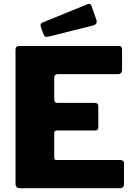

<svg xmlns="http://www.w3.org/2000/svg" viewBox="-20 -982 703 1002"><path d="M61 -721Q61 -742 78 -742H601Q617 -742 617 -723V-619Q617 -595 594 -595H284Q263 -595 263 -577V-464Q263 -445 279 -445H474Q493 -445 493 -427V-316Q493 -310 489.5 -305.5Q486 -301 477 -301H278Q263 -301 263 -287V-160Q263 -147 274 -147H607Q627 -147 627 -130V-20Q627 -12 622 -6Q617 0 606 0H85Q61 0 61 -23V-721ZM458 -950 483 -879Q490 -856 466 -849L234 -791Q222 -788 216.5 -791Q211 -794 207 -803L193 -842Q188 -858 201 -864L439 -961Q452 -966 458 -950Z"/></svg>

Font: Libre Franklin Thin ExtraBold
Style: Regular
Weight: 800
Version: Version 3.000